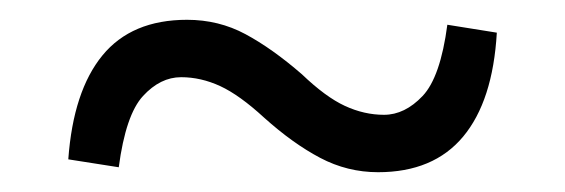

<svg xmlns="http://www.w3.org/2000/svg" viewBox="-20 -442 571 194"><path d="M285 -367Q309 -344 328.5 -335Q348 -326 368 -326Q389 -326 407 -345Q425 -364 432 -417L482 -409Q478 -340 448 -304Q418 -268 362 -268Q331 -268 303.5 -282.5Q276 -297 247 -323Q222 -346 202.5 -355Q183 -364 163 -364Q142 -364 124.5 -345Q107 -326 100 -273L49 -281Q54 -350 83.5 -386Q113 -422 169 -422Q201 -422 228 -407.5Q255 -393 285 -367Z"/></svg>

Font: Source Serif Pro
Style: Regular
Weight: 400
Designer: Frank Grießhammer
Foundry: Adobe Systems Incorporated
Version: Version 2.000;PS 1.000;hotconv 16.6.51;makeotf.lib2.5.65220